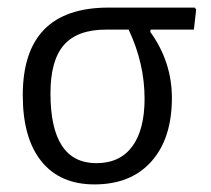

<svg xmlns="http://www.w3.org/2000/svg" viewBox="-20 -478 556 506"><path d="M229 8Q138 8 89 -53Q40 -114 40 -227Q40 -458 266 -458H493L497 -453L491 -400H377L376 -394Q433 -315 433 -220Q433 -113 379 -52.5Q325 8 229 8ZM234 -48Q296 -48 328.5 -92Q361 -136 361 -218Q361 -311 319 -400H260Q184 -400 148.5 -359.5Q113 -319 113 -232Q113 -48 234 -48Z"/></svg>

Font: Alegreya Sans SC
Style: Regular
Weight: 400
Designer: Juan Pablo del Peral
Foundry: Huerta Tipografica
Version: Version 2.007